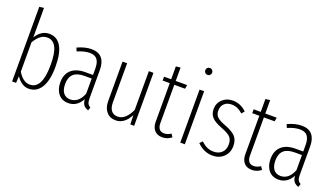

<svg xmlns="http://www.w3.org/2000/svg" viewBox="-65 -1254 3104 1777"><g transform="rotate(20 1487.0 -366.0)"><path d="M263.2 -532.2Q338.4 -532.2 378.7 -465.6Q418.9 -398.9 418.9 -264.2Q418.9 -131.3 375.7 -60.1Q332.5 11.2 254.9 11.2Q216.3 11.2 184.6 -10.5Q152.8 -32.2 130.9 -66.9L127 0H87.9V-734.9L132.8 -740.2V-450.2Q184.1 -532.2 263.2 -532.2ZM250 -27.8Q371.1 -27.8 371.1 -264.2Q371.1 -384.8 342 -439Q313 -493.2 256.8 -493.2Q217.8 -493.2 188.7 -469.7Q159.7 -446.3 132.8 -401.9V-112.8Q183.1 -27.8 250 -27.8Z M814.9 -96.2Q814.9 -63.5 823.7 -46.6Q832.5 -29.8 851.1 -21L840.8 11.2Q810.1 2.4 794.4 -17.8Q778.8 -38.1 775.9 -75.2Q729.5 11.2 643.1 11.2Q581.5 11.2 545.7 -31.7Q509.8 -74.7 509.8 -145Q509.8 -225.6 558.3 -268.8Q606.9 -312 695.8 -312H771V-376Q771 -435.1 747.8 -464.6Q724.6 -494.1 674.8 -494.1Q621.6 -494.1 553.7 -464.8L540 -498Q614.7 -532.2 677.7 -532.2Q747.1 -532.2 781 -492.4Q814.9 -452.6 814.9 -378.9ZM648.9 -26.9Q731 -26.9 771 -127.9V-276.9H699.7Q627.4 -276.9 592.3 -244.4Q557.1 -211.9 557.1 -146Q557.1 -87.9 581.5 -57.4Q606 -26.9 648.9 -26.9Z M1290 -522V0H1252L1249 -90.8Q1196.8 11.2 1109.9 11.2Q1052.7 11.2 1019.3 -27.8Q985.8 -66.9 985.8 -132.8V-522H1030.8V-137.2Q1030.8 -83 1053 -55.4Q1075.2 -27.8 1115.7 -27.8Q1193.4 -27.8 1244.6 -140.1V-522Z M1639.6 -50.8 1659.7 -21Q1618.2 11.2 1569.3 11.2Q1520 11.2 1492.2 -19.5Q1464.4 -50.3 1464.4 -103V-483.9H1394.5V-522H1464.4V-648.9L1509.3 -653.8V-522H1621.6L1615.2 -483.9H1509.3V-104Q1509.3 -68.8 1525.4 -48.8Q1541.5 -28.8 1573.2 -28.8Q1606.4 -28.8 1639.6 -50.8Z M1800.3 -709Q1800.3 -694.3 1790.5 -684.6Q1780.8 -674.8 1766.1 -674.8Q1751.5 -674.8 1741.9 -684.6Q1732.4 -694.3 1732.4 -709Q1732.4 -723.1 1741.9 -733.2Q1751.5 -743.2 1766.1 -743.2Q1780.8 -743.2 1790.5 -732.9Q1800.3 -722.7 1800.3 -709ZM1789.1 -522V0H1744.1V-522Z M2069.8 -532.2Q2146 -532.2 2206.1 -475.1L2183.1 -446.8Q2154.3 -471.7 2128.9 -482.9Q2103.5 -494.1 2070.8 -494.1Q2026.9 -494.1 2000 -468.5Q1973.1 -442.9 1973.1 -397.9Q1973.1 -360.4 1996.8 -337.4Q2020.5 -314.5 2081.1 -292Q2154.3 -264.6 2185.5 -231Q2216.8 -197.3 2216.8 -138.2Q2216.8 -71.3 2173.6 -30Q2130.4 11.2 2064 11.2Q1978.5 11.2 1911.1 -56.2L1936 -82Q1966.3 -54.2 1995.4 -40.5Q2024.4 -26.9 2063 -26.9Q2110.8 -26.9 2141.4 -56.2Q2171.9 -85.4 2171.9 -137.2Q2171.9 -184.1 2147.9 -209Q2124 -233.9 2056.2 -259.8Q1986.8 -285.6 1957.3 -317.1Q1927.7 -348.6 1927.7 -397.9Q1927.7 -456.1 1968.3 -494.1Q2008.8 -532.2 2069.8 -532.2Z M2522 -50.8 2542 -21Q2500.5 11.2 2451.7 11.2Q2402.3 11.2 2374.5 -19.5Q2346.7 -50.3 2346.7 -103V-483.9H2276.9V-522H2346.7V-648.9L2391.6 -653.8V-522H2503.9L2497.6 -483.9H2391.6V-104Q2391.6 -68.8 2407.7 -48.8Q2423.8 -28.8 2455.6 -28.8Q2488.8 -28.8 2522 -50.8Z M2885.7 -96.2Q2885.7 -63.5 2894.5 -46.6Q2903.3 -29.8 2921.9 -21L2911.6 11.2Q2880.9 2.4 2865.2 -17.8Q2849.6 -38.1 2846.7 -75.2Q2800.3 11.2 2713.9 11.2Q2652.3 11.2 2616.5 -31.7Q2580.6 -74.7 2580.6 -145Q2580.6 -225.6 2629.2 -268.8Q2677.7 -312 2766.6 -312H2841.8V-376Q2841.8 -435.1 2818.6 -464.6Q2795.4 -494.1 2745.6 -494.1Q2692.4 -494.1 2624.5 -464.8L2610.8 -498Q2685.5 -532.2 2748.5 -532.2Q2817.9 -532.2 2851.8 -492.4Q2885.7 -452.6 2885.7 -378.9ZM2719.7 -26.9Q2801.8 -26.9 2841.8 -127.9V-276.9H2770.5Q2698.2 -276.9 2663.1 -244.4Q2627.9 -211.9 2627.9 -146Q2627.9 -87.9 2652.3 -57.4Q2676.8 -26.9 2719.7 -26.9Z"/></g></svg>

Font: Fira Sans Compressed ExtraLight
Style: Regular
Weight: 250
Width: 1
Designer: Carrois Corporate & Edenspiekermann AG
Foundry: Carrois Corporate GbR & Edenspiekermann AG
Version: Version 4.203;PS 004.203;hotconv 1.0.88;makeotf.lib2.5.64775